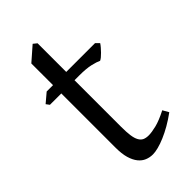

<svg xmlns="http://www.w3.org/2000/svg" viewBox="-204 -681 752 752"><g transform="rotate(-45 172.0 -305.0)"><path d="M330.1 -57.1Q306.2 -39.6 282.7 -26.1Q259.3 -12.7 238 -3.7Q216.8 5.4 198.7 10Q180.7 14.6 168 14.6Q150.9 14.6 135.5 8.3Q120.1 2 108.4 -12.5Q96.7 -26.9 89.8 -50.3Q83 -73.7 83 -107.9V-408.2H20L9.8 -421.9L47.9 -454.1H83V-574.2L141.1 -625L156.2 -612.8V-454.1H315.9L330.1 -439.9Q325.7 -433.1 319.1 -425.5Q312.5 -418 305.7 -410.9Q298.8 -403.8 292.2 -398.4Q285.6 -393.1 280.8 -391.1Q269 -397 245.1 -402.6Q221.2 -408.2 181.6 -408.2H156.2V-149.9Q156.2 -120.6 158.9 -101.3Q161.6 -82 168 -70.6Q174.3 -59.1 184.3 -54.4Q194.3 -49.8 209 -49.8Q226.1 -49.8 252 -56.2Q277.8 -62.5 315.9 -82L330.1 -57.1Z"/></g></svg>

Font: GentiumAlt
Style: Regular
Weight: 400
Designer: J. Victor Gaultney
Version: Version 1.02; 2005; OFL release